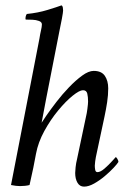

<svg xmlns="http://www.w3.org/2000/svg" viewBox="-20 -689 498 715"><path d="M202 -577 152 -322 135 -232Q139 -239 154 -260.5Q169 -282 190.5 -310Q212 -338 237 -364Q262 -390 286 -407.5Q310 -425 329 -425Q358 -425 370.5 -406.5Q383 -388 383 -360Q383 -335 379 -308.5Q375 -282 369 -254L337 -104Q336 -101 334.5 -88.5Q333 -76 333 -72Q333 -65 334.5 -56.5Q336 -48 343 -48Q354 -48 369.5 -61.5Q385 -75 397.5 -89Q410 -103 411 -104Q413 -104 417 -97.5Q421 -91 421 -86Q417 -79 403 -64Q389 -49 370 -33Q351 -17 330.5 -5.5Q310 6 293 6Q277 6 268.5 -8.5Q260 -23 260 -45Q260 -51 261.5 -66Q263 -81 267 -97L301 -258Q303 -265 305.5 -284Q308 -303 308 -311Q308 -328 305 -340.5Q302 -353 289 -353Q276 -353 250.5 -332.5Q225 -312 196.5 -277.5Q168 -243 145 -201Q122 -159 114 -116Q110 -94 104 -64Q98 -34 90 0Q83 2 73 3Q63 4 55 4Q48 4 39 3Q30 2 21 0L127 -546Q129 -560 132.5 -575Q136 -590 136 -598Q136 -607 125 -611Q114 -615 100.5 -615.5Q87 -616 78 -616Q77 -616 76 -616Q74 -619 75.5 -626.5Q77 -634 80 -637Q121 -641 157 -652Q193 -663 209 -669Q213 -667 214 -661Q215 -655 215 -650Q215 -644 210.5 -619.5Q206 -595 202 -577Z"/></svg>

Font: Amiri
Style: Italic
Weight: 400
Italic angle: 10°
Designer: Khaled Hosny
Version: Version 0.113